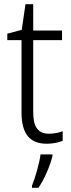

<svg xmlns="http://www.w3.org/2000/svg" viewBox="-20 -678 341 919"><path d="M214 -38C160 -38 139 -73 139 -141V-486H277V-532H139V-658H102L84 -535L15 -517V-486H83V-139C83 -36 124 10 204 10C234 10 260 4 280 -4V-50C263 -43 239 -38 214 -38ZM231 69V61H174C169 103 147 178 133 211V221H164C194 177 220 115 231 69Z"/></svg>

Font: Noto Sans Ethiopic SemiCondensed Light
Style: Regular
Weight: 300
Width: 4
Designer: Monotype Design Team
Foundry: Monotype Imaging Inc.
Version: Version 2.102